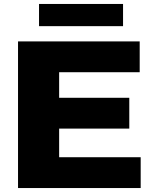

<svg xmlns="http://www.w3.org/2000/svg" viewBox="-20 -949 774 969"><path d="M71 0V-740H685V-584.5H278.5V-455.5H632.5V-300H278.5V-155.5H690V0ZM177 -817V-929H601V-817Z"/></svg>

Font: Encode Sans Expanded Expanded ExtraBold
Style: Regular
Weight: 800
Width: 7
Designer: Multiple Designers
Foundry: Impallari Type
Version: Version 3.000; ttfautohint (v1.8.3) -l 8 -r 50 -G 200 -x 14 